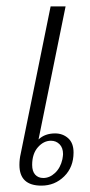

<svg xmlns="http://www.w3.org/2000/svg" viewBox="-20 -573 283 603"><path d="M41 -55Q41 -73 45 -90L139 -553H186L101 -135Q121 -154 153 -154Q177 -154 194 -139Q211 -124 211 -94Q211 -48 181.5 -19Q152 10 110 10Q41 10 41 -55ZM176 -73Q178 -85 178 -89Q178 -109 167 -120Q156 -131 140 -131Q117 -131 99 -110.5Q81 -90 81 -55Q81 -35 90.5 -24.5Q100 -14 116 -14Q136 -14 153 -30Q170 -46 176 -73Z"/></svg>

Font: Trirong ExtraLight
Style: Italic
Weight: 275
Italic angle: -12°
Designer: Katatrad Team
Foundry: CadsonDemak
Version: Version 1.003